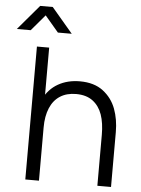

<svg xmlns="http://www.w3.org/2000/svg" viewBox="-107 -988 763 1036"><g transform="rotate(5 274.0 -470.0)"><path d="M-46.5 -805 68.2 -940H136.2L250.8 -805H175.8L102.2 -891.7L28.5 -805ZM460 -275.7Q460 -340 444.2 -385.3Q428.3 -430.7 393.4 -457Q358.5 -483.3 303.3 -483.3Q251.7 -483.3 216.1 -460.2Q180.5 -437.2 162.1 -393.2Q143.7 -349.3 143.7 -288L91.7 -299.7Q91.7 -380.7 120.2 -437.9Q148.7 -495.2 199.6 -524.2Q250.5 -553.3 317.7 -553.3Q394.7 -553.3 443.1 -516.5Q491.5 -479.7 512.8 -422.8Q534 -366 534 -297V0H460ZM69.7 0V-720H136V-313.3H143.7V0Z"/></g></svg>

Font: Hauora
Style: Regular
Weight: 400
Designer: Wayne Shih
Foundry: WCYS
Version: Version 1.001